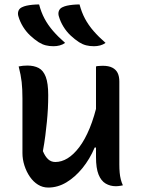

<svg xmlns="http://www.w3.org/2000/svg" viewBox="-20 -834 640 864"><path d="M103 -539Q133 -539 154 -528Q175 -517 186 -488Q197 -459 197 -406Q197 -374 195.5 -345Q194 -316 191 -286Q188 -256 184 -224Q180 -192 173 -154Q183 -130 196.5 -117.5Q210 -105 229 -105Q257 -105 284 -121.5Q311 -138 336.5 -171.5Q362 -205 383.5 -257Q405 -309 421 -381V-170H406Q384 -118 351 -77.5Q318 -37 279 -13.5Q240 10 197 10Q172 10 151 -3Q130 -16 114.5 -38.5Q99 -61 90 -89Q81 -117 81 -145Q81 -187 81 -228Q81 -269 81 -310Q81 -351 81 -391Q81 -434 77.5 -465Q74 -496 64 -535Q74 -537 83 -538Q92 -539 103 -539ZM442 -538Q469 -538 485.5 -529.5Q502 -521 509.5 -505.5Q517 -490 517 -467Q517 -401 517 -338Q517 -275 517 -214.5Q517 -154 517 -94Q517 -74 518.5 -57.5Q520 -41 523.5 -27Q527 -13 533 0Q528 1 522.5 2Q517 3 511.5 3.5Q506 4 501 4Q476 4 455.5 -8Q435 -20 423.5 -48.5Q412 -77 412 -127Q412 -197 412 -266.5Q412 -336 412 -404Q412 -472 412 -535Q418 -537 422.5 -537Q427 -537 431.5 -537.5Q436 -538 442 -538ZM156 -814Q165 -779 180.5 -750Q196 -721 219 -694.5Q242 -668 273 -641Q262 -633 248.5 -629.5Q235 -626 221 -626Q202 -626 186 -630Q170 -634 154 -644Q134 -657 115.5 -674.5Q97 -692 83.5 -714Q70 -736 63 -760Q59 -772 62.5 -783.5Q66 -795 78 -801Q88 -806 99.5 -808.5Q111 -811 125.5 -812.5Q140 -814 156 -814ZM338 -814Q347 -779 362.5 -750Q378 -721 401 -694.5Q424 -668 455 -641Q444 -633 430.5 -629.5Q417 -626 403 -626Q384 -626 368 -630Q352 -634 336 -644Q316 -657 297.5 -674.5Q279 -692 265.5 -714Q252 -736 245 -760Q241 -772 244.5 -783.5Q248 -795 260 -801Q270 -806 281.5 -808.5Q293 -811 307.5 -812.5Q322 -814 338 -814Z"/></svg>

Font: Recursive Casual Medium
Style: Regular
Weight: 500
Version: Version 1.047